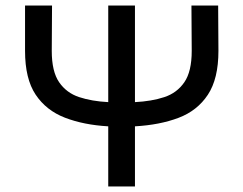

<svg xmlns="http://www.w3.org/2000/svg" viewBox="-20 -670 875 690"><path d="M369 -650H465V-303Q525 -306 570.5 -321Q616 -336 642.5 -374.5Q669 -413 669 -487L668 -650H764L765 -487Q765 -387 727 -329.5Q689 -272 621.5 -246.5Q554 -221 465 -216V0H369V-216Q281 -221 213.5 -247Q146 -273 108 -330Q70 -387 70 -487V-650H167L166 -487Q166 -413 192.5 -374.5Q219 -336 264.5 -321Q310 -306 369 -303Z"/></svg>

Font: Syne Medium
Style: Regular
Weight: 500
Designer: Lucas Descroix
Foundry: Bonjour Monde
Version: Version 2.200; ttfautohint (v1.8.4)